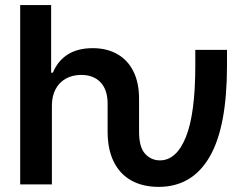

<svg xmlns="http://www.w3.org/2000/svg" viewBox="-20 -727 975 757"><path d="M59.6 -707H181.6V-440.4H188.5Q207.5 -486.8 246.8 -512Q286.1 -537.1 345.7 -537.1Q400.9 -537.1 442.1 -513.9Q483.4 -490.7 505.9 -445.8Q528.3 -400.9 528.3 -337.9V-208Q528.3 -146.5 552.2 -120.6Q576.2 -94.7 610.4 -94.7Q675.8 -94.7 712.9 -186.8Q750 -278.8 750 -467.8V-530.3H875V-467.8Q875 -226.1 806.2 -108.2Q737.3 9.8 605.5 9.8Q543.5 9.8 498.3 -15.1Q453.1 -40 428.7 -88.9Q404.3 -137.7 404.3 -208V-318.4Q404.3 -372.6 376.7 -402.1Q349.1 -431.6 299.8 -431.6Q266.1 -431.6 240 -417.2Q213.9 -402.8 199.2 -375.5Q184.6 -348.1 184.6 -310.5V0H59.6Z"/></svg>

Font: Pretendard Std SemiBold
Style: Regular
Weight: 600
Designer: Base glyphs from Inter by Rasmus Andersson; Hangeul glyphs from Noto Sans CJK(Source Han Sans) by Jang Soo-young and Kan
Foundry: Kil Hyung-jin
Version: Version 1.309